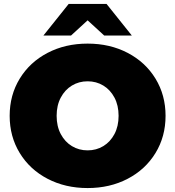

<svg xmlns="http://www.w3.org/2000/svg" viewBox="-20 -937 888 973"><path d="M29 -350Q29 -455 80 -538.5Q131 -622 221 -669Q311 -716 424 -716Q537 -716 627 -669Q717 -622 768 -538.5Q819 -455 819 -350Q819 -245 768 -161.5Q717 -78 627 -31Q537 16 424 16Q311 16 221 -31Q131 -78 80 -161.5Q29 -245 29 -350ZM581 -350Q581 -403 560 -442.5Q539 -482 503.5 -503.5Q468 -525 424 -525Q380 -525 344.5 -503.5Q309 -482 288 -442.5Q267 -403 267 -350Q267 -297 288 -257.5Q309 -218 344.5 -196.5Q380 -175 424 -175Q468 -175 503.5 -196.5Q539 -218 560 -257.5Q581 -297 581 -350ZM508 -757 424 -834 340 -757H200L328 -917H520L648 -757Z"/></svg>

Font: AtCorfu Sans
Style: AtCorfu Sans Black
Weight: 900
Designer: Kostas Teopoulos
Foundry: Kostas Teopoulos
Version: Version 1.00 July 8, 2025, initial release